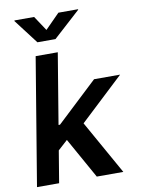

<svg xmlns="http://www.w3.org/2000/svg" viewBox="-101 -1013 794 1081"><g transform="rotate(-10 296.0 -473.0)"><path d="M165 -170.9 190.4 -323.7H209.5L442.9 -542.5H591.8L306.6 -275.4H280.3ZM21 0 141.6 -727.5H268.1L147.5 0ZM362.8 0 224.6 -247.1 325.7 -336.4 514.6 0ZM171.4 -946.3 227.1 -862.3 310.1 -946.3H422.9L422.4 -942.9L268.1 -802.7H165L58.1 -942.9L59.1 -946.3Z"/></g></svg>

Font: Inter 16pt SemiBold
Style: Italic
Weight: 600
Italic angle: -9.3988°
Version: Version 4.001;git-66647c0bb